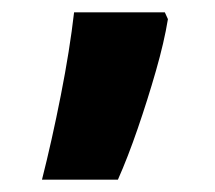

<svg xmlns="http://www.w3.org/2000/svg" viewBox="-20 -162 348 311"><path d="M247 -142 252 -131Q246 -94 232.5 -47Q219 0 203 46.5Q187 93 171 129H48Q64 66 78.5 -7.5Q93 -81 100 -142Z"/></svg>

Font: Noto Sans Kannada ExtraCondensed Black
Style: Regular
Weight: 900
Width: 2
Designer: Jelle Bosma - Monotype Design Team
Foundry: Monotype Imaging Inc.
Version: Version 2.005; ttfautohint (v1.8.4.7-5d5b)